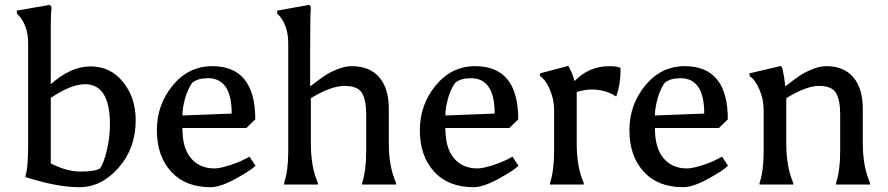

<svg xmlns="http://www.w3.org/2000/svg" viewBox="-20 -767 3691 798"><path d="M191 -88Q257 -54 315 -54Q373 -54 394 -66Q411 -86 424 -142Q437 -198 437 -250Q437 -417 333 -417Q275 -417 191 -360ZM191 -654V-417Q274 -491 356.5 -491Q439 -491 491.5 -426Q544 -361 544 -268Q544 -151 473 -70Q402 11 309.5 11Q217 11 86 -31V-37Q97 -67 97 -174V-587Q97 -666 50 -711V-723L188 -747L194 -737Q191 -708 191 -654Z M855 11Q750 11 691 -54Q632 -119 632 -225.5Q632 -332 698 -412Q764 -492 862 -492Q1041 -492 1041 -271L1004 -235H738Q738 -151 774 -109Q810 -67 871 -67Q895 -67 939 -81.5Q983 -96 1017 -116L1042 -78Q1023 -59 959.5 -24Q896 11 855 11ZM844 -442Q802 -442 779 -423Q760 -397 749 -357Q738 -317 738 -287L943 -295Q943 -442 844 -442Z M1269 -545V-408Q1307 -437 1327.5 -451Q1348 -465 1380.5 -478.5Q1413 -492 1442 -492Q1516 -492 1556 -446Q1596 -400 1596 -314V-170Q1596 -75 1626 -7V0H1485V-7Q1502 -57 1502 -140V-293Q1502 -351 1484.5 -380.5Q1467 -410 1411.5 -410Q1356 -410 1272 -359V-170Q1272 -73 1301 -7V0H1161V-7Q1178 -57 1178 -140V-587Q1178 -667 1132 -711V-723L1266 -747L1272 -737Q1269 -708 1269 -545Z M1948 11Q1843 11 1784 -54Q1725 -119 1725 -225.5Q1725 -332 1791 -412Q1857 -492 1955 -492Q2134 -492 2134 -271L2097 -235H1831Q1831 -151 1867 -109Q1903 -67 1964 -67Q1988 -67 2032 -81.5Q2076 -96 2110 -116L2135 -78Q2116 -59 2052.5 -24Q1989 11 1948 11ZM1937 -442Q1895 -442 1872 -423Q1853 -397 1842 -357Q1831 -317 1831 -287L2036 -295Q2036 -442 1937 -442Z M2513 -492Q2544 -492 2559 -485Q2559 -479 2559 -473Q2559 -414 2541 -366Q2496 -395 2439 -395Q2408 -395 2377 -384V-170Q2377 -73 2406 -7V0H2266V-7Q2283 -57 2283 -140V-310Q2283 -353 2265.5 -394.5Q2248 -436 2225 -450L2224 -462L2342 -493Q2358 -466 2368 -430Q2428 -492 2513 -492Z M2819 11Q2714 11 2655 -54Q2596 -119 2596 -225.5Q2596 -332 2662 -412Q2728 -492 2826 -492Q3005 -492 3005 -271L2968 -235H2702Q2702 -151 2738 -109Q2774 -67 2835 -67Q2859 -67 2903 -81.5Q2947 -96 2981 -116L3006 -78Q2987 -59 2923.5 -24Q2860 11 2819 11ZM2808 -442Q2766 -442 2743 -423Q2724 -397 2713 -357Q2702 -317 2702 -287L2907 -295Q2907 -442 2808 -442Z M3415 -492Q3487 -492 3526.5 -446Q3566 -400 3566 -314V-170Q3566 -75 3596 -7V0H3455V-7Q3472 -57 3472 -140V-293Q3472 -351 3454.5 -380.5Q3437 -410 3384 -410Q3331 -410 3248 -359V-170Q3248 -73 3277 -7V0H3137V-7Q3154 -57 3154 -140V-310Q3154 -353 3136.5 -394.5Q3119 -436 3096 -450L3095 -462L3226 -493L3232 -483Q3240 -446 3244 -408Q3281 -437 3301.5 -451Q3322 -465 3354 -478.5Q3386 -492 3415 -492Z"/></svg>

Font: Asul
Style: Regular
Weight: 400
Designer: Mariela Monsalve
Foundry: Mariela Monsalve
Version: Version 1.002